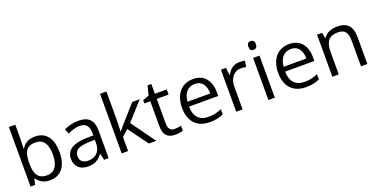

<svg xmlns="http://www.w3.org/2000/svg" viewBox="-23 -1525 4507 2301"><g transform="rotate(-20 2230.5 -375.0)"><path d="M167 -74.2H160.6L143.1 0H85.4V-759.8H167V-573.2Q167 -530.8 162.6 -456.1H167Q196.3 -502.4 237.5 -524.2Q278.8 -545.9 335.9 -545.9Q442.4 -545.9 498 -474.9Q553.7 -403.8 553.7 -269Q553.7 -181.2 527.6 -118.4Q501.5 -55.7 451.9 -22.9Q402.3 9.8 333 9.8Q278.8 9.8 236.6 -11.7Q194.3 -33.2 167 -74.2ZM468.8 -270Q468.8 -477.5 318.8 -477.5Q264.2 -477.5 231 -456.8Q197.8 -436 182.4 -391.4Q167 -346.7 167 -273.4V-260.7Q167 -189 183.1 -144.8Q199.2 -100.6 232.7 -79.8Q266.1 -59.1 318.8 -59.1Q392.6 -59.1 430.7 -113.3Q468.8 -167.5 468.8 -270Z M1023.4 0 1005.4 -81.5H1001.5Q962.4 -31.7 920.7 -11Q878.9 9.8 819.3 9.8Q767.6 9.8 730.5 -9Q693.4 -27.8 673.6 -63.2Q653.8 -98.6 653.8 -147.5Q653.8 -227.5 717.5 -270.3Q781.2 -313 902.8 -316.9L1002 -319.8V-348.6Q1002 -415.5 974.1 -448.7Q946.3 -481.9 886.7 -481.9Q816.4 -481.9 733.4 -440.9L707 -502.4Q795.9 -545.4 896.5 -545.4Q1081.5 -545.4 1081.5 -355.5V0ZM1000.5 -214.4V-264.6L919.4 -261.2Q854.5 -258.3 814.9 -245.8Q775.4 -233.4 757.1 -209.2Q738.8 -185.1 738.8 -147.5Q738.8 -103.5 765.4 -79.3Q792 -55.2 840.8 -55.2Q889.6 -55.2 925.5 -74.2Q961.4 -93.3 981 -129.4Q1000.5 -165.5 1000.5 -214.4Z M1248 -759.8H1329.6V-397.9Q1329.6 -332.5 1324.7 -251H1327.1Q1364.7 -296.4 1387.7 -322.3L1577.6 -536.1H1672.4L1467.3 -307.6L1689 0H1593.8L1410.6 -252L1329.6 -180.2V0H1248Z M1783.7 -154.3V-470.2H1707.5V-510.3L1787.6 -541L1817.9 -660.2H1866.2V-536.1H2017.1V-470.2H1866.2V-162.6Q1866.2 -109.4 1885.7 -84Q1905.3 -58.6 1946.3 -58.6Q1993.2 -58.6 2029.3 -68.8V-6.3Q1986.3 9.8 1931.2 9.8Q1855 9.8 1819.3 -29.8Q1783.7 -69.3 1783.7 -154.3Z M2113.8 -264.2Q2113.8 -350.1 2142.8 -413.8Q2171.9 -477.5 2226.3 -511.7Q2280.8 -545.9 2354.5 -545.9Q2421.4 -545.9 2470 -516.6Q2518.6 -487.3 2544.4 -431.9Q2570.3 -376.5 2570.3 -300.8V-251H2197.8Q2198.7 -156.2 2244.6 -106Q2290.5 -55.7 2375 -55.7Q2422.9 -55.7 2459 -63Q2495.1 -70.3 2545.9 -91.3V-25.4Q2502 -5.9 2461.7 2Q2421.4 9.8 2369.6 9.8Q2289.6 9.8 2231.9 -22.5Q2174.3 -54.7 2144 -116.2Q2113.8 -177.7 2113.8 -264.2ZM2356 -482.9Q2289.1 -482.9 2248.3 -438.7Q2207.5 -394.5 2200.7 -312H2490.7Q2490.7 -364.7 2474.4 -403.3Q2458 -441.9 2427.7 -462.4Q2397.5 -482.9 2356 -482.9Z M2708.5 -536.1H2772.9L2783.7 -441.9H2788.6Q2818.4 -496.6 2856.7 -521.2Q2895 -545.9 2946.3 -545.9Q2979 -545.9 3015.6 -539.6L3004.4 -461.9Q2971.7 -469.7 2936.5 -469.7Q2896 -469.7 2864.3 -449.5Q2832.5 -429.2 2813.5 -393.1Q2790 -348.6 2790 -288.1V0H2708.5Z M3200.7 0H3119.1V-536.1H3200.7ZM3111.3 -681.2Q3111.3 -709 3123 -722.9Q3134.8 -736.8 3158.7 -736.8Q3182.6 -736.8 3195.1 -722.7Q3207.5 -708.5 3207.5 -681.2Q3207.5 -654.3 3195.1 -639.9Q3182.6 -625.5 3158.7 -625.5Q3111.3 -625.5 3111.3 -681.2Z M3339.8 -264.2Q3339.8 -350.1 3368.9 -413.8Q3397.9 -477.5 3452.4 -511.7Q3506.8 -545.9 3580.6 -545.9Q3647.5 -545.9 3696 -516.6Q3744.6 -487.3 3770.5 -431.9Q3796.4 -376.5 3796.4 -300.8V-251H3423.8Q3424.8 -156.2 3470.7 -106Q3516.6 -55.7 3601.1 -55.7Q3648.9 -55.7 3685.1 -63Q3721.2 -70.3 3772 -91.3V-25.4Q3728 -5.9 3687.7 2Q3647.5 9.8 3595.7 9.8Q3515.6 9.8 3458 -22.5Q3400.4 -54.7 3370.1 -116.2Q3339.8 -177.7 3339.8 -264.2ZM3582 -482.9Q3515.1 -482.9 3474.4 -438.7Q3433.6 -394.5 3426.8 -312H3716.8Q3716.8 -364.7 3700.4 -403.3Q3684.1 -441.9 3653.8 -462.4Q3623.5 -482.9 3582 -482.9Z M3934.6 -536.1H3999.5L4012.2 -464.4H4017.1Q4068.4 -545.9 4197.3 -545.9Q4288.1 -545.9 4334.5 -496.6Q4380.9 -447.3 4380.9 -350.1V0H4299.8V-334.5Q4299.8 -408.7 4270.3 -443.1Q4240.7 -477.5 4178.2 -477.5Q4135.3 -477.5 4104.7 -466.3Q4074.2 -455.1 4054.7 -431.6Q4016.1 -385.7 4016.1 -281.2V0H3934.6Z"/></g></svg>

Font: Viking Open Sans
Style: Regular
Weight: 400
Foundry: Ascender Corporation
Version: Version 2.001